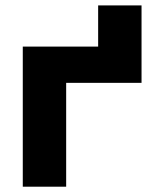

<svg xmlns="http://www.w3.org/2000/svg" viewBox="-20 -704 554 724"><path d="M65.9 0V-528.3H350.1V-683.6H513.7V-391.6H229.5V0Z"/></svg>

Font: Bert Sans Black
Style: Regular
Weight: 900
Designer: Christian Robertson, Adam Twardoch, & Cristiano Sobral
Foundry: Google
Version: Version 12.135;January 10, 2020;FontCreator 12.0.0.2547 64-b